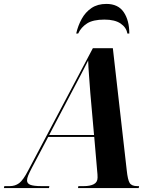

<svg xmlns="http://www.w3.org/2000/svg" viewBox="-77 -960 790 980"><path d="M-57 0 -55 -10H-27Q0 -10 20.5 -25Q41 -40 67 -90L397 -714H499L570 -90Q575 -42 585 -26Q595 -10 624 -10H633L631 0H321L323 -10H351Q383 -10 402 -20Q421 -30 421 -54Q421 -62 420.5 -70.5Q420 -79 419 -87L404 -261H169L85 -102Q73 -79 67 -64.5Q61 -50 61 -39Q61 -23 78.5 -16.5Q96 -10 134 -10H175L173 0ZM288 -488 174 -271H403L384 -485Q381 -529 377.5 -573.5Q374 -618 373 -651Q357 -619 337 -581Q317 -543 288 -488ZM312 -789Q321 -829 340 -863.5Q359 -898 390 -919Q421 -940 466 -940Q526 -940 554.5 -898Q583 -856 583 -789H573Q568 -820 538.5 -840Q509 -860 456 -860Q398 -860 367.5 -840.5Q337 -821 322 -789Z"/></svg>

Font: Noto Serif Display SemiCondensed
Style: Bold Italic
Weight: 700
Width: 4
Italic angle: -12°
Designer: Monotype Design Team
Foundry: Monotype Imaging Inc.
Version: Version 2.009